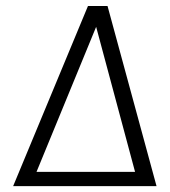

<svg xmlns="http://www.w3.org/2000/svg" viewBox="-20 -638 582 658"><path d="M25 0 281.5 -617.5H348.5L516.5 0H456L309.5 -546L85 0ZM64.5 0 68 -49H484.5L481 0Z"/></svg>

Font: Karla Light
Style: Italic
Weight: 300
Italic angle: -8°
Designer: Jonathan Pinhorn
Version: Version 2.004;gftools[0.9.33]